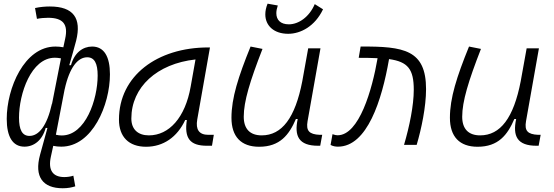

<svg xmlns="http://www.w3.org/2000/svg" viewBox="-20 -777 2970 1030"><path d="M316.4 232.9C342.8 232.9 363.3 229 383.8 222.7L373.5 165.5C359.9 170.4 339.8 172.9 325.2 172.9C263.7 172.9 236.8 136.7 252.9 63.5L265.6 5.4C278.3 8.3 293.9 9.8 308.6 9.8C476.1 9.8 569.8 -214.8 569.8 -378.4C569.8 -473.1 538.6 -527.3 474.1 -527.3C424.3 -527.3 378.9 -494.1 360.8 -427.2H351.6C360.8 -460 381.3 -528.8 388.7 -559.6C418 -678.7 375 -742.2 247.1 -742.2C225.6 -742.2 195.8 -740.2 168 -733.9L178.2 -675.8C195.8 -679.7 217.8 -681.6 237.8 -681.6C318.4 -681.6 346.7 -647 329.6 -569.3L319.8 -523.4C306.2 -525.9 291.5 -527.3 277.3 -527.3C109.9 -527.3 16.1 -303.2 16.1 -139.2C16.1 -44.4 47.4 9.8 111.3 9.8C161.6 9.8 207 -23.9 225.1 -90.8H233.9V-88.4C221.7 -43.5 203.6 20.5 194.8 53.7C162.6 171.9 210 232.9 316.4 232.9ZM279.8 -54.2 326.7 -297.9V-296.9C353 -417.5 398.4 -469.7 447.8 -469.7C486.8 -469.7 503.9 -437 503.9 -371.6C503.9 -244.1 439 -50.3 311.5 -50.3C301.8 -50.3 290.5 -51.3 279.8 -54.2ZM307.1 -463.9 258.8 -218.3V-221.7C232.4 -100.6 187.5 -47.9 138.2 -47.9C99.1 -47.9 82 -80.6 82 -146C82 -273.9 147 -467.3 274.4 -467.3C284.2 -467.3 295.4 -466.3 307.1 -463.9Z M763.7 10.3C855.5 10.3 930.7 -41 973.6 -133.3H982.4C967.8 -36.1 998 4.9 1090.3 4.9H1117.2L1127 -53.7H1097.7C1047.9 -53.7 1028.8 -82 1038.1 -135.7L1106.4 -522.5H1097.2C823.2 -522.5 618.2 -370.1 618.2 -135.3C618.2 -43 670.9 10.3 763.7 10.3ZM778.8 -50.8C719.7 -50.8 684.6 -83.5 684.6 -141.1C684.6 -309.6 822.3 -435.5 1028.8 -458L1002.9 -312.5C973.6 -145.5 886.7 -50.8 778.8 -50.8Z M1370.1 10.3C1481.4 10.3 1530.8 -53.2 1567.4 -138.7H1577.1C1557.6 -47.4 1582 4.9 1686.5 4.9H1697.8L1708.5 -53.7H1695.3C1638.2 -56.2 1621.1 -75.7 1629.9 -126.5L1699.2 -517.6H1633.3L1601.6 -341.3C1563.5 -144 1492.2 -50.8 1383.8 -50.8C1321.3 -50.8 1287.6 -85.4 1287.6 -150.9C1287.6 -232.9 1320.8 -341.8 1388.2 -514.6L1324.2 -527.3C1258.3 -365.2 1221.7 -251 1221.7 -145C1221.7 -43.9 1273.4 10.3 1370.1 10.3ZM1525.9 -595.7C1592.8 -595.7 1669.4 -635.7 1712.9 -727.1L1668.5 -754.9C1639.2 -685.5 1581.5 -646.5 1529.8 -646.5C1484.4 -646.5 1462.4 -670.4 1462.4 -706.5C1462.4 -718.8 1465.3 -732.4 1470.2 -747.6L1415.5 -757.3C1407.2 -737.3 1403.3 -717.8 1403.3 -699.7C1403.3 -639.2 1449.7 -595.7 1525.9 -595.7Z M2147.5 0H2215.3C2240.7 -85.9 2265.6 -203.6 2265.6 -298.8C2265.6 -509.3 2147.5 -528.8 1914.6 -527.3L1904.3 -466.8C1942.4 -466.8 1976.1 -466.3 2005.4 -464.8V-463.9C1976.6 -295.9 1906.7 -51.3 1791 -51.3C1784.2 -51.3 1778.3 -52.2 1763.7 -57.1L1753.4 0.5C1766.1 7.8 1781.2 9.8 1793 9.8C1950.2 9.8 2028.8 -240.7 2066.4 -456.5L2066.9 -460C2168.5 -445.8 2199.7 -405.8 2199.7 -295.4C2199.7 -211.4 2176.8 -99.6 2147.5 0Z M2542 10.3C2653.3 10.3 2702.6 -53.2 2739.3 -138.7H2749C2729.5 -47.4 2753.9 4.9 2858.4 4.9H2869.6L2880.4 -53.7H2867.2C2810.1 -56.2 2793 -75.7 2801.8 -126.5L2871.1 -517.6H2805.2L2773.4 -341.3C2735.4 -144 2664.1 -50.8 2555.7 -50.8C2493.2 -50.8 2459.5 -85.4 2459.5 -150.9C2459.5 -232.9 2492.7 -341.8 2560.1 -514.6L2496.1 -527.3C2430.2 -365.2 2393.6 -251 2393.6 -145C2393.6 -43.9 2445.3 10.3 2542 10.3Z"/></svg>

Font: Cascadia Mono PL Light
Style: Italic
Weight: 300
Italic angle: -10°
Monospace: yes
Designer: Aaron Bell
Foundry: Saja Typeworks
Version: Version 2404.023